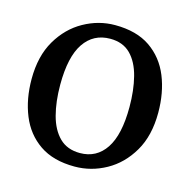

<svg xmlns="http://www.w3.org/2000/svg" viewBox="-90 -658 750 758"><g transform="rotate(15 285.0 -279.5)"><path d="M26 -279.5Q26 -373 64 -437.8Q102 -502.5 162.5 -536.2Q223 -570 290 -570Q378 -570 434 -531.5Q490 -493 516.8 -427.2Q543.5 -361.5 543.5 -279.5Q543.5 -185.5 505.5 -120.8Q467.5 -56 407 -22.5Q346.5 11 279 11Q191.5 11 135.5 -27.5Q79.5 -66 52.8 -131.8Q26 -197.5 26 -279.5ZM285.5 -46Q353 -46 390.5 -102.2Q428 -158.5 428 -272Q428 -340.5 414 -395.2Q400 -450 368.8 -481.5Q337.5 -513 285.5 -513Q217 -513 179 -457Q141 -401 141 -287Q141 -217.5 155.5 -163Q170 -108.5 201.8 -77.2Q233.5 -46 285.5 -46Z"/></g></svg>

Font: Merriweather
Style: Regular
Weight: 400
Designer: Eben Sorkin
Foundry: Eben Sorkin
Version: Version 2.100; ttfautohint (v1.7.19-72a1) -l 8 -r 50 -G 200 